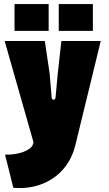

<svg xmlns="http://www.w3.org/2000/svg" viewBox="-20 -720 539 951"><path d="M5 46 46 210C184 223 316 151 353 0L479 -517H284L266 -355L255 -236C254 -223 237 -223 236 -236L226 -355L202 -517H3L146 -15L143 -5C135 23 76 48 5 46ZM271 -567H440V-700H271ZM52 -567H221V-700H52Z"/></svg>

Font: Finlandica Black
Style: Regular
Weight: 900
Designer: Niklas Ekholm, Juho Hiilivirta, Jaakko Suomalainen
Foundry: Helsinki Type Studio
Version: Version 2.000;Glyphs 3.2 (3202)